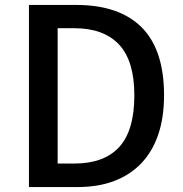

<svg xmlns="http://www.w3.org/2000/svg" viewBox="-20 -756 739 776"><path d="M97 -736V0H294Q377 0 441.5 -24.5Q506 -49 551 -96Q596 -143 619.5 -212Q643 -281 643 -371Q643 -555 552.5 -645.5Q462 -736 288 -736ZM280 -95H213V-642H280Q399 -642 461 -576Q523 -510 523 -371Q523 -229 462 -162Q401 -95 280 -95Z"/></svg>

Font: Alpha Sans Medium
Style: Regular
Weight: 500
Designer: [Spoqa Han Sans Neo] Dong-huui Kim  Younghwa Kang  Yujin Lee  [Noto Sans] Ryoko NISHIZUKA  (kana & ideographs); Paul D. 
Foundry: Spoqa (http://www.spoqa-han-sans.com)
Version: Version 1.100;hotconv 1.0.109;makeotfexe 2.5.65596